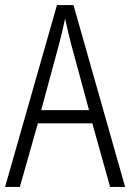

<svg xmlns="http://www.w3.org/2000/svg" viewBox="-20 -735 512 755"><path d="M413 0H472L269 -715H204L0 0H58L129 -250H343ZM258 -568 330 -302H142L214 -568C222 -600 230 -631 236 -662C242 -632 251 -598 258 -568Z"/></svg>

Font: Noto Sans Kannada Condensed Light
Style: Regular
Weight: 300
Width: 3
Designer: Jelle Bosma - Monotype Design Team
Foundry: Monotype Imaging Inc.
Version: Version 2.005